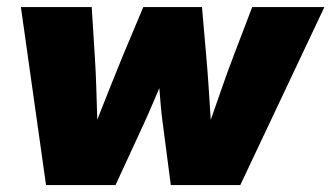

<svg xmlns="http://www.w3.org/2000/svg" viewBox="-20 -536 959 556"><path d="M113.3 0 40.5 -515.6H245.6L254.4 -375Q257.3 -331.1 258.8 -283.9Q260.3 -236.8 261.7 -189.5Q280.3 -236.8 299.1 -283.9Q317.9 -331.1 335.9 -375L395 -515.6H564.9L577.1 -375Q581.1 -330.6 584.2 -283.4Q587.4 -236.3 590.3 -189Q606.9 -236.3 623.3 -283.4Q639.6 -330.6 656.7 -375L710.4 -515.6H919.4L675.8 0H474.6L451.2 -179.7Q447.8 -204.1 445.6 -229.5Q443.4 -254.9 441.4 -280.8Q430.2 -254.9 419.4 -229.5Q408.7 -204.1 397.5 -179.7L314.5 0Z"/></svg>

Font: Inter Display Black
Style: Italic
Weight: 900
Italic angle: -9.39999°
Designer: Rasmus Andersson
Foundry: rsms
Version: Version 4.000;git-a52131595